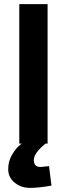

<svg xmlns="http://www.w3.org/2000/svg" viewBox="-20 -700 326 936"><path d="M231 205 219 110 177 114Q145 114 145 80Q145 46 202 0H212V-680H74V0H86L81 4Q59 20 39 54Q20 86 20 124Q20 165 51 190Q82 216 127 216Q167 216 231 205Z"/></svg>

Font: Online Auction - Bold
Style: Bold
Weight: 500
Designer: Mohamed Mostafa, the designer of Online Auction
Foundry: Kief Type Foundry
Version: ""